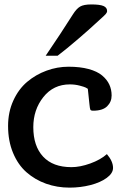

<svg xmlns="http://www.w3.org/2000/svg" viewBox="-20 -837 549 870"><path d="M187 -584.5Q256.8 -687 310.1 -771.5Q326.7 -797.9 343.3 -807.4Q359.9 -816.9 393.6 -816.9Q432.6 -816.9 449 -809.8Q465.3 -802.7 465.3 -787.1Q465.3 -780.3 458.7 -772.9Q452.1 -765.6 435.1 -750.5Q418 -735.4 407.7 -725.6Q390.6 -709 335.2 -661.4Q279.8 -613.8 241.2 -584.5ZM485.8 -404.3Q485.8 -375.5 465.6 -355.5Q445.3 -335.4 401.9 -335.4Q391.6 -335.4 389.4 -340.1Q387.2 -344.7 385.3 -364.7L377.9 -434.6Q374.5 -437 368.4 -440.2Q362.3 -443.4 341.1 -449Q319.8 -454.6 296.4 -454.6Q222.2 -454.6 176.5 -397.2Q130.9 -339.8 130.9 -260.7Q130.9 -175.3 175.3 -127.4Q219.7 -79.6 303.7 -79.6Q342.8 -79.6 388.9 -96.2Q435.1 -112.8 464.4 -138.7Q492.2 -106 492.2 -76.2Q492.2 -51.8 463.4 -30.8Q434.6 -9.8 389.4 1.7Q344.2 13.2 295.4 13.2Q238.8 13.2 188.7 -4.6Q138.7 -22.5 100.1 -56.4Q61.5 -90.3 39.1 -144.3Q16.6 -198.2 16.6 -266.1Q16.6 -329.1 40.3 -381.1Q64 -433.1 103 -466.1Q142.1 -499 190.7 -516.8Q239.3 -534.7 290.5 -534.7Q342.8 -534.7 381.6 -524.2Q420.4 -513.7 442.6 -495.1Q464.8 -476.6 475.3 -453.9Q485.8 -431.2 485.8 -404.3Z"/></svg>

Font: Coustard
Style: Regular
Weight: 400
Foundry: vernon adams
Version: Version 1.001